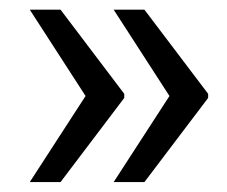

<svg xmlns="http://www.w3.org/2000/svg" viewBox="-20 -444 462 390"><path d="M40.5 -424.3H103L232.4 -253.4V-245.1L103 -74.2H40.5L153.8 -249ZM210.9 -424.3H273.4L402.8 -253.4V-245.1L273.4 -74.2H210.9L324.2 -249Z"/></svg>

Font: Yantramanav
Style: Regular
Weight: 400
Version: Version 1.001;PS 1.0;hotconv 1.0.72;makeotf.lib2.5.5900; ttf